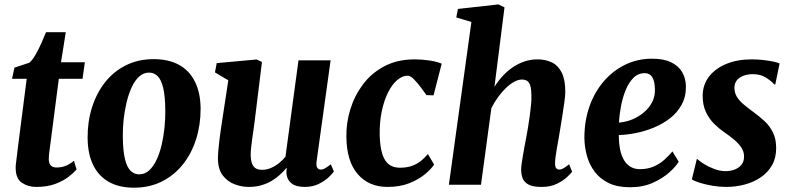

<svg xmlns="http://www.w3.org/2000/svg" viewBox="-20 -837 3584 870"><path d="M208.5 -186.5Q206.5 -170.5 204.8 -158.2Q203 -146 202 -136.2Q201 -126.5 201 -117Q201 -97.5 209.8 -87.8Q218.5 -78 236 -78Q259 -78 278.2 -85.8Q297.5 -93.5 315 -108.5L327 -69Q313.5 -53.5 289.8 -35.2Q266 -17 230 -3.5Q194 10 143.5 10Q107 10 79 -9Q51 -28 51 -77Q51 -80.5 51.2 -85.8Q51.5 -91 53 -102Q54.5 -113 56.8 -132.8Q59 -152.5 63 -184L101 -480H34.5L45.5 -530.5L113.5 -553Q127 -565 140.8 -588.8Q154.5 -612.5 166.8 -640Q179 -667.5 188.5 -691H278L256.5 -555H364.5L354 -480H246.5Z M676.5 -569Q744 -569 791 -543.2Q838 -517.5 863.2 -467.2Q888.5 -417 889 -344Q889 -271.5 868.8 -207Q848.5 -142.5 809.5 -93Q770.5 -43.5 714.2 -15Q658 13.5 586.5 13.5Q520.5 13.5 473.8 -12.5Q427 -38.5 402.2 -89Q377.5 -139.5 377 -212.5Q376.5 -285.5 396.8 -350Q417 -414.5 455.8 -463.8Q494.5 -513 550.2 -541Q606 -569 676.5 -569ZM656 -508Q630 -508 610.2 -489.8Q590.5 -471.5 576.5 -441Q562.5 -410.5 553.5 -372.8Q544.5 -335 540.2 -295.2Q536 -255.5 536.5 -219.5Q537 -153 546.5 -115.2Q556 -77.5 572.8 -62.2Q589.5 -47 610.5 -47Q636.5 -47 656 -65Q675.5 -83 689.8 -113.5Q704 -144 712.8 -182Q721.5 -220 725.5 -260Q729.5 -300 729 -336.5Q728.5 -403.5 719 -440.8Q709.5 -478 693.2 -493Q677 -508 656 -508Z M1106 10Q1075.5 10 1043.8 -1.8Q1012 -13.5 990.2 -41Q968.5 -68.5 967.5 -116Q967.5 -133.5 969.2 -154.5Q971 -175.5 973.8 -198.8Q976.5 -222 980 -246Q983.5 -270 987 -292.5L1014.5 -473L954 -509L962 -551L1143 -567.5L1167 -556L1134 -288.5Q1131.5 -267 1128.2 -245.2Q1125 -223.5 1122.2 -203.5Q1119.5 -183.5 1117.8 -166.8Q1116 -150 1116 -137.5Q1116 -112 1121.8 -96.5Q1127.5 -81 1138.8 -74.2Q1150 -67.5 1167 -67.5Q1188 -67.5 1207.5 -75.8Q1227 -84 1243.8 -97.5Q1260.5 -111 1273.5 -126.5L1332.5 -563.5H1478L1414.5 -105.5Q1412 -86 1417.5 -77.2Q1423 -68.5 1433.5 -68.5Q1442.5 -68.5 1451.5 -73.5Q1460.5 -78.5 1479 -92.5L1493 -60Q1488 -52 1470.8 -35.2Q1453.5 -18.5 1425.5 -4.2Q1397.5 10 1361 10Q1322.5 10 1302.8 -4.8Q1283 -19.5 1279 -44Q1278.5 -47 1278 -50.5Q1277.5 -54 1277.8 -58Q1278 -62 1278.5 -66.2Q1279 -70.5 1279.5 -74.5L1277.5 -75.5Q1264.5 -60 1248.2 -45Q1232 -30 1211 -17.5Q1190 -5 1164.2 2.5Q1138.5 10 1106 10Z M1736 10Q1651 10 1600.8 -48.2Q1550.5 -106.5 1549.5 -218Q1548.5 -279.5 1567.2 -341Q1586 -402.5 1624.2 -454Q1662.5 -505.5 1721.5 -536.8Q1780.5 -568 1859.5 -568Q1889 -568 1923.5 -563.2Q1958 -558.5 1981.5 -548.5L1944.5 -405L1912.5 -406Q1901 -422.5 1885.5 -443Q1870 -463.5 1854.5 -478.8Q1839 -494 1827 -494Q1803.5 -494 1780.2 -474.5Q1757 -455 1738.8 -419Q1720.5 -383 1710 -333.5Q1699.5 -284 1700.5 -224.5Q1702 -172 1712.2 -139.5Q1722.5 -107 1742.2 -92Q1762 -77 1792 -77Q1823 -77 1846.2 -85.2Q1869.5 -93.5 1887 -107.5Q1904.5 -121.5 1919 -139L1947 -91.5Q1934.5 -71.5 1906 -47.8Q1877.5 -24 1835 -7Q1792.5 10 1736 10Z M2433.5 10Q2394 10 2374.2 -1Q2354.5 -12 2348 -29.8Q2341.5 -47.5 2341.5 -68.5Q2341.5 -80.5 2344 -97.2Q2346.5 -114 2349.8 -134Q2353 -154 2357.2 -175.5Q2361.5 -197 2365 -217Q2368.5 -237 2372.8 -261Q2377 -285 2380.2 -310Q2383.5 -335 2386 -359.5Q2388.5 -384 2388 -405.5Q2387.5 -434 2382.8 -449.2Q2378 -464.5 2368.8 -470.5Q2359.5 -476.5 2344.5 -476.5Q2328 -476.5 2309.5 -466.2Q2291 -456 2272.2 -438Q2253.5 -420 2236.5 -396.5Q2219.5 -373 2206.5 -347L2159.5 0H2014L2116 -737.5L2047.5 -758L2055 -796.5L2238.5 -817L2266 -803.5L2220.5 -443.5Q2237.5 -470.5 2258.5 -493.2Q2279.5 -516 2304.5 -532.8Q2329.5 -549.5 2357.2 -558.8Q2385 -568 2415 -568Q2452.5 -568 2481 -554Q2509.5 -540 2525.5 -507.8Q2541.5 -475.5 2541.5 -420.5Q2541.5 -404.5 2537.2 -373.5Q2533 -342.5 2527.5 -308.2Q2522 -274 2517.5 -247Q2514.5 -228.5 2511 -208Q2507.5 -187.5 2503.8 -167.5Q2500 -147.5 2497.8 -129.5Q2495.5 -111.5 2495 -97.5Q2495 -79.5 2501 -74Q2507 -68.5 2513.5 -68.5Q2522.5 -68.5 2532 -73.8Q2541.5 -79 2559 -92.5L2572.5 -59Q2567.5 -52 2550 -35.2Q2532.5 -18.5 2503.5 -4.2Q2474.5 10 2433.5 10Z M3055.5 -104Q3042.5 -82.5 3012.8 -55.8Q2983 -29 2938.2 -8.8Q2893.5 11.5 2834.5 11.5Q2777.5 11.5 2738.2 -7.5Q2699 -26.5 2674.8 -58.8Q2650.5 -91 2639.5 -131Q2628.5 -171 2628 -212.5Q2628 -289.5 2651 -354.8Q2674 -420 2715.8 -468.5Q2757.5 -517 2813.2 -544Q2869 -571 2934.5 -571Q2987.5 -571 3021 -554.8Q3054.5 -538.5 3070.8 -510.5Q3087 -482.5 3088 -448Q3089 -400 3069.2 -363.5Q3049.5 -327 3016.2 -301.2Q2983 -275.5 2942.5 -258.8Q2902 -242 2860.8 -234Q2819.5 -226 2784 -225Q2784 -188.5 2789.8 -160Q2795.5 -131.5 2807.5 -111.5Q2819.5 -91.5 2837.5 -81Q2855.5 -70.5 2879 -70.5Q2915.5 -70.5 2943 -82.8Q2970.5 -95 2991.2 -113.8Q3012 -132.5 3027 -151ZM2902 -505.5Q2871.5 -505.5 2850.2 -484.2Q2829 -463 2815 -428.8Q2801 -394.5 2793.8 -355.5Q2786.5 -316.5 2784.5 -281.5Q2803.5 -282.5 2826.2 -289.2Q2849 -296 2870.8 -308.8Q2892.5 -321.5 2910.5 -340Q2928.5 -358.5 2938.8 -382.5Q2949 -406.5 2947.5 -436Q2946.5 -470.5 2935 -488Q2923.5 -505.5 2902 -505.5Z M3493 -454.5H3488Q3478 -467.5 3452.5 -484.2Q3427 -501 3391.5 -501Q3369 -501 3350 -494.2Q3331 -487.5 3319.5 -474Q3308 -460.5 3308 -439.5Q3307.5 -419 3317.5 -401Q3327.5 -383 3347.2 -366Q3367 -349 3395 -328.5Q3422 -309 3445.2 -287.2Q3468.5 -265.5 3482.8 -236.2Q3497 -207 3497 -166Q3497 -121.5 3478.5 -88.8Q3460 -56 3428 -34Q3396 -12 3355.2 -1Q3314.5 10 3269.5 10Q3239.5 10 3207.5 4.5Q3175.5 -1 3150 -9Q3124.5 -17 3115 -24.5L3137.5 -116.5H3139.5Q3149.5 -106.5 3170.2 -93.8Q3191 -81 3216.8 -71.2Q3242.5 -61.5 3268 -61.5Q3287.5 -61.5 3306.8 -68Q3326 -74.5 3338.8 -89.2Q3351.5 -104 3351.5 -128Q3351.5 -149.5 3339.8 -167.5Q3328 -185.5 3308 -202.8Q3288 -220 3261.5 -238Q3239 -253.5 3216.5 -275.5Q3194 -297.5 3179 -328.8Q3164 -360 3164 -402.5Q3164 -452 3192.2 -489.2Q3220.5 -526.5 3270.5 -547.2Q3320.5 -568 3386 -568Q3413 -568 3439 -565Q3465 -562 3484.8 -557.8Q3504.5 -553.5 3512.5 -549.5Z"/></svg>

Font: Merriweather ExtraBold
Style: Italic
Weight: 800
Italic angle: -7.8°
Version: Version 2.101